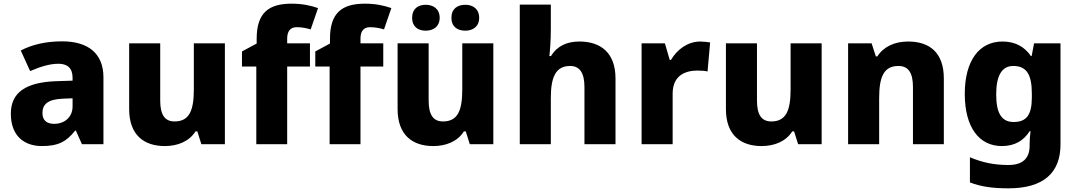

<svg xmlns="http://www.w3.org/2000/svg" viewBox="-20 -785 5865 1045"><path d="M318 -560C230 -560 153 -542 93 -510L144 -398C197 -421 249 -438 298 -438C346 -438 375 -415 375 -362V-346L281 -343C122 -336 39 -283 39 -166C39 -46 111 10 208 10C299 10 342 -15 389 -74H393L426 0H543V-364C543 -493 461 -560 318 -560ZM324 -248 375 -250V-206C375 -147 331 -111 275 -111C237 -111 211 -128 211 -170C211 -217 240 -245 324 -248Z M1204 -549H1035V-299C1035 -186 1012 -124 930 -124C875 -124 852 -163 852 -238V-549H683V-191C683 -50 764 10 877 10C945 10 1009 -14 1044 -70H1054L1076 0H1204Z M1667 -423V-549H1543V-574C1543 -614 1559 -637 1595 -637C1626 -637 1650 -631 1671 -625L1711 -741C1671 -755 1625 -765 1567 -765C1442 -765 1377 -715 1377 -574V-548L1297 -505V-423H1375V0H1543V-423Z M2066 -423V-549H1942V-574C1942 -614 1958 -637 1994 -637C2025 -637 2049 -631 2070 -625L2110 -741C2070 -755 2024 -765 1966 -765C1841 -765 1776 -715 1776 -574V-548L1696 -505V-423H1774V0H1942V-423Z M2223 -688C2223 -640 2255 -618 2297 -618C2338 -618 2373 -640 2373 -688C2373 -737 2338 -759 2297 -759C2255 -759 2223 -737 2223 -688ZM2437 -688C2437 -640 2469 -618 2513 -618C2553 -618 2588 -640 2588 -688C2588 -737 2553 -759 2513 -759C2469 -759 2437 -737 2437 -688ZM2665 -549H2496V-299C2496 -186 2473 -124 2391 -124C2336 -124 2313 -163 2313 -238V-549H2144V-191C2144 -50 2225 10 2338 10C2406 10 2470 -14 2505 -70H2515L2537 0H2665Z M2978 -627V-760H2809V0H2978V-251C2978 -363 3003 -426 3083 -426C3136 -426 3161 -387 3161 -311V0H3330V-358C3330 -499 3248 -559 3134 -559C3068 -559 3014 -537 2979 -480H2970C2973 -504 2978 -560 2978 -627Z M3791 -559C3722 -559 3664 -514 3632 -459H3625L3599 -549H3472V0H3641V-275C3641 -377 3713 -401 3777 -401C3800 -401 3819 -399 3831 -396L3845 -554C3833 -556 3809 -559 3791 -559Z M4452 -549H4283V-299C4283 -186 4260 -124 4178 -124C4123 -124 4100 -163 4100 -238V-549H3931V-191C3931 -50 4012 10 4125 10C4193 10 4257 -14 4292 -70H4302L4324 0H4452Z M4923 -559C4850 -559 4790 -532 4755 -478H4747L4724 -549H4596V0H4765V-250C4765 -363 4788 -426 4870 -426C4925 -426 4949 -387 4949 -311V0H5117V-358C5117 -499 5039 -559 4923 -559Z M5436 -559C5311 -559 5231 -457 5231 -274C5231 -92 5309 10 5433 10C5503 10 5552 -20 5584 -71H5589C5586 -48 5584 -22 5584 -3V8C5584 77 5546 113 5469 113C5388 113 5326 99 5259 71V208C5322 232 5386 240 5469 240C5658 240 5752 157 5752 1V-549H5608L5595 -480H5591C5557 -529 5508 -559 5436 -559ZM5495 -426C5569 -426 5596 -377 5596 -275V-254C5596 -160 5567 -121 5497 -121C5432 -121 5402 -168 5402 -271C5402 -374 5433 -426 5495 -426Z"/></svg>

Font: Noto Sans Arabic UI XBd
Style: Regular
Weight: 800
Designer: Monotype Design Team, Nadine Chahine and Nizar Qandah
Foundry: Monotype Imaging Inc.
Version: Version 2.010